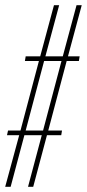

<svg xmlns="http://www.w3.org/2000/svg" viewBox="-30 -720 335 740"><path d="M66 -485 69 -503H125L178 -700H198L145 -503H212L265 -700H285L232 -503H277L274 -485H227L156 -217H209L206 -199H151L98 0H78L131 -199H64L11 0H-10L44 -199H-3L1 -217H49L120 -485ZM140 -485 69 -217H136L207 -485Z"/></svg>

Font: Georama ExtraCondensed Thin
Style: Italic
Weight: 100
Width: 2
Italic angle: -9°
Designer: Jean-Baptiste Levee
Foundry: Production Type
Version: Version 1.001